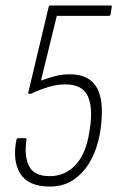

<svg xmlns="http://www.w3.org/2000/svg" viewBox="-20 -675 429 703"><path d="M162 8Q84 8 54.5 -39Q25 -86 40 -163Q42 -169 46 -169H73Q78 -169 77 -163Q68 -103 86.5 -66.5Q105 -30 162 -30Q218 -30 256.5 -71Q295 -112 307 -191L309 -204Q321 -280 301.5 -323Q282 -366 219 -366Q188 -366 157 -356.5Q126 -347 94 -332Q89 -330 85.5 -331.5Q82 -333 84 -338L158 -649Q158 -655 165 -655H384Q391 -655 389 -649L385 -623Q384 -617 378 -617H188L130 -380Q157 -390 183 -396.5Q209 -403 235 -403Q295 -403 324 -369Q353 -335 353 -268Q353 -215 341.5 -165.5Q330 -116 306 -77Q282 -38 246.5 -15Q211 8 162 8Z"/></svg>

Font: Sofia Sans Condensed ExtraLight
Style: Italic
Weight: 250
Italic angle: -9°
Version: Version 4.100